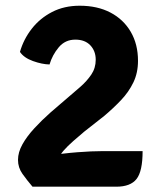

<svg xmlns="http://www.w3.org/2000/svg" viewBox="-20 -668 580 688"><path d="M51.5 -482Q64.5 -527.5 93.8 -565Q123 -602.5 166.5 -625Q210 -647.5 265.5 -647.5Q329 -647.5 375.8 -623Q422.5 -598.5 448.5 -554Q474.5 -509.5 474.5 -450Q474.5 -407 458 -372.8Q441.5 -338.5 414 -309.5Q386.5 -280.5 354 -253L281.5 -196Q263 -180.5 242.5 -162.5Q222 -144.5 207.8 -128.2Q193.5 -112 193 -100.5L188 1H96.5Q76.5 -22.5 60.5 -45Q44.5 -67.5 44.5 -95Q44.5 -122.5 60.5 -151Q76.5 -179.5 103 -208.2Q129.5 -237 160.5 -264.5L267.5 -356.5Q291 -377 307 -400.5Q323 -424 323 -454Q323 -485 303.8 -505.5Q284.5 -526 250 -526Q213.5 -526 190.5 -498.5Q167.5 -471 157.5 -437Q131 -437.5 98.2 -449.2Q65.5 -461 51.5 -482ZM491 -126.5Q491 -54 469.2 -26.5Q447.5 1 396.5 1H105.5L65.5 -88Q103 -101.5 154.2 -110Q205.5 -118.5 257.5 -122.5Q309.5 -126.5 347.5 -126.5Z"/></svg>

Font: Signika Negative
Style: Bold
Weight: 700
Designer: Anna Giedry
Foundry: Anna Giedry
Version: Version 2.001